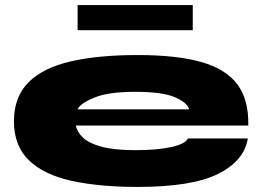

<svg xmlns="http://www.w3.org/2000/svg" viewBox="-20 -722 1034 757"><path d="M721 -176H957Q943 -88 840 -36.5Q737 15 523 15Q372 15 262.5 -9Q153 -33 94 -90Q35 -147 35 -244Q35 -340 92.5 -397.5Q150 -455 259 -480Q368 -505 523 -505Q675 -505 772 -478Q869 -451 915 -390.5Q961 -330 959 -227H279Q284 -201 307.5 -179Q331 -157 380.5 -143.5Q430 -130 513 -130Q599 -130 654.5 -142Q710 -154 721 -176ZM513 -360Q407 -360 351.5 -337Q296 -314 286 -291H726Q719 -317 670 -338.5Q621 -360 513 -360ZM286 -603V-702H740V-603Z"/></svg>

Font: Syne ExtraBold
Style: Regular
Weight: 800
Designer: Lucas Descroix
Foundry: Bonjour Monde
Version: Version 2.200; ttfautohint (v1.8.4)